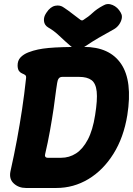

<svg xmlns="http://www.w3.org/2000/svg" viewBox="-20 -919 661 954"><path d="M108.8 15Q73.2 15 48.9 -7Q24.6 -29 31.6 -65.8Q50.6 -150.8 64.5 -226Q78.4 -301.2 89.6 -375.3Q100.8 -449.4 109.6 -531.4Q110.8 -542.2 104.8 -546.4Q98.8 -550.6 90.3 -553.9Q81.8 -557.2 75.1 -565.4Q68.4 -573.6 67.4 -592Q67 -618 81.9 -633.7Q96.8 -649.4 120.6 -658.7Q144.4 -668 168.8 -673Q191.2 -677.8 220.8 -680.6Q250.4 -683.4 293.2 -684.7Q336 -686 396.4 -686Q525 -686 582.1 -601.1Q639.2 -516.2 612.6 -347Q594.6 -236 543.6 -154.6Q492.6 -73.2 419.2 -29.1Q345.8 15 259.8 15ZM204.2 -152.8Q202 -145.2 205.4 -140.1Q208.8 -135 216.4 -135H283.4Q324.2 -135 357.9 -156.8Q391.6 -178.6 416.3 -225.4Q441 -272.2 452.6 -347Q464.8 -423.2 460.5 -464Q456.2 -504.8 434.7 -520.9Q413.2 -537 373 -537H290Q277.4 -537 271.6 -528.8Q265.8 -520.6 263.9 -506.1Q262 -491.6 259 -473.6Q254.2 -432.4 246.5 -380.3Q238.8 -328.2 228.4 -269.9Q218 -211.6 204.2 -152.8ZM581 -853.6Q588 -841.8 584.8 -826.3Q581.6 -810.8 571.4 -796.6Q561.2 -782.4 546.2 -773.8Q502.6 -749.8 471.2 -731.6Q439.8 -713.4 405 -690Q385 -676.4 365.6 -676.4Q346.2 -676.4 331 -690Q301.8 -715.2 274.5 -741.2Q247.2 -767.2 219.4 -782.6Q200.6 -794 198.5 -814.6Q196.4 -835.2 209.2 -853.6L211 -856.4Q229.8 -885.4 254.4 -890.4Q279 -895.4 297.6 -881.2Q320.6 -866 339.4 -851Q358.2 -836 380.8 -819.6Q384.2 -818.2 386.6 -817.6Q389 -817 393.6 -819.6Q419 -835.2 440.1 -855Q461.2 -874.8 492.2 -891.2Q514 -904.8 539.3 -894.2Q564.6 -883.6 579.8 -856.4Z"/></svg>

Font: Winky Sans
Style: Italic
Weight: 400
Italic angle: -8.97852°
Designer: Simon Atzbach
Foundry: typofactur
Version: Version 1.205